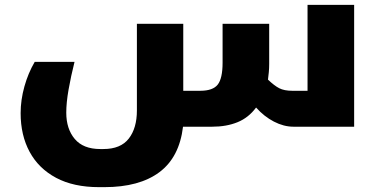

<svg xmlns="http://www.w3.org/2000/svg" viewBox="-20 -522 1564 791"><path d="M1189 0Q1149 0 1108.5 -21Q1068 -42 1035 -79Q1004 -37 958.5 -18.5Q913 0 854 0H734Q719 126 636.5 187.5Q554 249 410 249H388Q283 249 211 210.5Q139 172 102 103.5Q65 35 65 -56Q65 -110 80.5 -165.5Q96 -221 123 -267H287Q272 -207 262.5 -153Q253 -99 253 -58Q253 9 288 50.5Q323 92 393 92H406Q477 92 510.5 49Q544 6 544 -67V-424H735V-148H805Q857 -148 877 -173.5Q897 -199 897 -264V-424H1089V-259Q1089 -241 1087.5 -225Q1086 -209 1084 -194Q1110 -169 1130.5 -158.5Q1151 -148 1184 -148H1247V-502H1439V0Z"/></svg>

Font: Noto Kufi Arabic Black
Style: Regular
Weight: 900
Designer: Monotype Design Team, David Williams, Khaled Hosny
Foundry: Google LLC
Version: Version 2.109; ttfautohint (v1.8.4.7-5d5b)